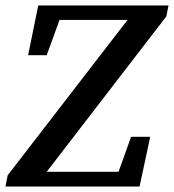

<svg xmlns="http://www.w3.org/2000/svg" viewBox="-23 -683 637 703"><path d="M80 -481 117 -663H594L586 -623L148 -54H411L457 -182H527L488 0H-3L5 -41L444 -610H195L148 -481Z"/></svg>

Font: Source Serif Pro SemiBold
Style: Italic
Weight: 600
Italic angle: -12°
Designer: Frank Grießhammer
Foundry: Adobe Systems Incorporated
Version: Version 3.001;hotconv 1.0.111;makeotfexe 2.5.65597